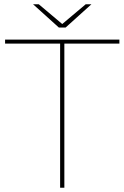

<svg xmlns="http://www.w3.org/2000/svg" viewBox="-20 -887 588 907"><path d="M264 -681H4V-700H544V-681H284V0H264ZM136 -867H163L277 -771H271L385 -867H412L290 -757H258Z"/></svg>

Font: Montserrat
Style: Regular
Weight: 400
Designer: Julieta Ulanovsky
Foundry: Julieta Ulanovsky
Version: Version 8.000